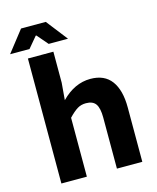

<svg xmlns="http://www.w3.org/2000/svg" viewBox="-148 -984 878 1073"><g transform="rotate(-15 291.0 -447.5)"><path d="M-18.1 -772 78.1 -895H221.2L316.9 -772H205.1L150.9 -835H147L94.2 -772ZM71.8 0V-723.1H219.2V-543.9L210.9 -444.8Q287.1 -522.9 378.9 -522.9Q460 -522.9 500 -468.8Q540 -414.6 540 -314.9V0H393.1V-295.9Q393.1 -349.6 376.5 -373.8Q359.9 -397.9 319.8 -397.9Q291.5 -397.9 269.8 -384.5Q248 -371.1 219.2 -340.8V0Z"/></g></svg>

Font: Office Code Pro Bold
Style: Regular
Weight: 700
Designer: Nathan Rutzky & Paul D. Hunt
Foundry: Adobe Systems Incorporated
Version: Version 1.004;PS 001.004;hotconv 1.0.70;makeotf.lib2.5.58329